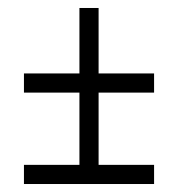

<svg xmlns="http://www.w3.org/2000/svg" viewBox="-20 -519 446 481"><path d="M40 -58V-106H179V-287H40V-335H179V-499H227V-335H366V-287H227V-106H366V-58Z"/></svg>

Font: Georama ExtraCondensed Light
Style: Regular
Weight: 300
Width: 2
Designer: Jean-Baptiste Levee
Foundry: Production Type
Version: Version 1.000